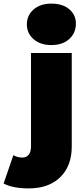

<svg xmlns="http://www.w3.org/2000/svg" viewBox="-114 -841 468 1065"><path d="M-94 177C-59.3 195 -13 204 45 204C119.7 204 178.2 183.2 220.5 141.5C262.8 99.8 284 43.3 284 -28V-547H58V-30C58 -8.7 53.7 7.2 45 17.5C36.3 27.8 25 33 11 33C-7 33 -24 28.7 -40 20ZM72.5 -623.5C97.5 -601.8 130.3 -591 171 -591C212.3 -591 245.3 -602.2 270 -624.5C294.7 -646.8 307 -675.3 307 -710C307 -742.7 294.7 -769.3 270 -790C245.3 -810.7 212.3 -821 171 -821C130.3 -821 97.5 -810.2 72.5 -788.5C47.5 -766.8 35 -739.3 35 -706C35 -672.7 47.5 -645.2 72.5 -623.5Z"/></svg>

Font: Montserrat Custom Black
Style: Regular
Weight: 900
Designer: Julieta Ulanovsky
Foundry: Julieta Ulanovsky
Version: Version 7.200